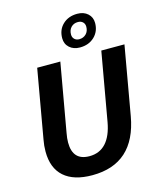

<svg xmlns="http://www.w3.org/2000/svg" viewBox="-137 -1047 956 1154"><g transform="rotate(-15 341.0 -470.5)"><path d="M57 -200Q57 -237 64 -273L139 -700H283L208 -275Q202 -244 202 -217Q202 -105 306 -105Q369 -105 408.5 -148Q448 -191 463 -275L538 -700H682L607 -273Q557 10 293 10Q178 10 117.5 -43.5Q57 -97 57 -200ZM330 -832Q330 -885 365 -918Q400 -951 455 -951Q495 -951 520 -928.5Q545 -906 545 -870Q545 -818 510 -784.5Q475 -751 420 -751Q380 -751 355 -773.5Q330 -796 330 -832ZM488 -862Q488 -880 476.5 -891Q465 -902 446 -902Q420 -902 403.5 -885Q387 -868 387 -840Q387 -822 398.5 -811Q410 -800 428 -800Q454 -800 471 -817Q488 -834 488 -862Z"/></g></svg>

Font: Sarabun
Style: Bold Italic
Weight: 700
Italic angle: -10°
Designer: Suppakit Chalermlarp | Katatrad Co.,Ltd.
Foundry: Cadson Demak Co.,Ltd.
Version: Version 1.000; ttfautohint (v1.6)